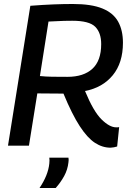

<svg xmlns="http://www.w3.org/2000/svg" viewBox="-20 -730 648 962"><path d="M20 0 132 -701Q198 -706 248.5 -708Q299 -710 345 -710Q438 -710 493 -687.5Q548 -665 572 -621.5Q596 -578 596 -516Q596 -415 545 -353Q494 -291 406 -274Q448 -172 488.5 -132Q529 -92 562 -92Q565 -92 569 -92Q573 -92 577 -93L567 4Q562 6 551 8Q540 10 534 10Q493 10 455.5 -14.5Q418 -39 379.5 -98Q341 -157 298 -261Q263 -261 231 -261.5Q199 -262 167 -262L125 0ZM318 -345Q399 -345 443 -385.5Q487 -426 487 -509Q487 -566 457 -596Q427 -626 342 -626Q318 -626 301.5 -625.5Q285 -625 267 -624Q249 -623 223 -622L180 -349Q209 -346 241 -345.5Q273 -345 318 -345ZM227 60H323Q325 71 323 83Q319 120 301.5 152Q284 184 259 212H178Q221 148 227 90Q229 73 227 60Z"/></svg>

Font: Georama Medium
Style: Italic
Weight: 500
Italic angle: -9°
Designer: Jean-Baptiste Levee
Foundry: Production Type
Version: Version 1.000